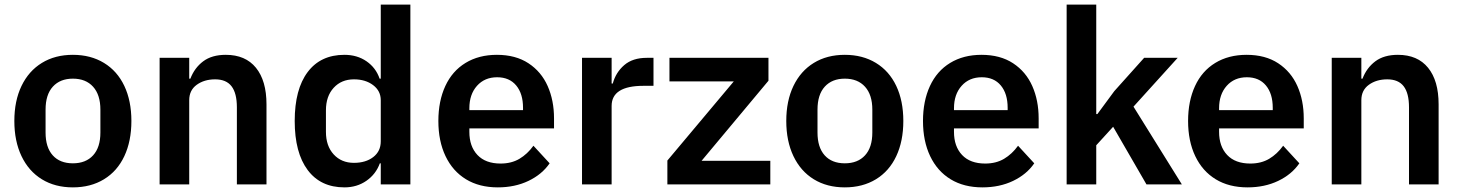

<svg xmlns="http://www.w3.org/2000/svg" viewBox="-20 -797 6313 830"><path d="M42 -274Q42 -361 73 -425.5Q104 -490 161 -525Q218 -560 295 -560Q372 -560 429.5 -525Q487 -490 517.5 -425.5Q548 -361 548 -274Q548 -187 517.5 -122Q487 -57 429.5 -22Q372 13 295 13Q218 13 161 -22Q104 -57 73 -122Q42 -187 42 -274ZM414 -224V-323Q414 -387 382.5 -422Q351 -457 295 -457Q240 -457 208.5 -422.5Q177 -388 177 -323V-224Q177 -160 208 -125.5Q239 -91 295 -91Q351 -91 382.5 -125.5Q414 -160 414 -224Z M670 0V-547H798V-457H803Q821 -504 858.5 -532Q896 -560 956 -560Q1041 -560 1086.5 -504Q1132 -448 1132 -346V0H1004V-333Q1004 -394 981 -424Q958 -454 910 -454Q863 -454 830.5 -430.5Q798 -407 798 -364V0Z M1254 -274Q1254 -411 1310 -485.5Q1366 -560 1469 -560Q1524 -560 1564.5 -532Q1605 -504 1621 -457H1626V-777H1754V0H1626V-91H1622Q1605 -44 1564 -15.5Q1523 13 1469 13Q1366 13 1310 -62Q1254 -137 1254 -274ZM1626 -186V-364Q1626 -404 1593 -429Q1560 -454 1510 -454Q1456 -454 1422.5 -417.5Q1389 -381 1389 -320V-227Q1389 -166 1422.5 -129.5Q1456 -93 1510 -93Q1561 -93 1593.5 -118Q1626 -143 1626 -186Z M1875 -274Q1875 -360 1905 -425Q1935 -490 1992.5 -525Q2050 -560 2128 -560Q2209 -560 2264.5 -523.5Q2320 -487 2347.5 -425Q2375 -363 2375 -285V-242H2009V-227Q2009 -164 2044 -127Q2079 -90 2144 -90Q2191 -90 2225.5 -110.5Q2260 -131 2286 -167L2356 -91Q2323 -43 2264.5 -15Q2206 13 2132 13Q2052 13 1994.5 -22Q1937 -57 1906 -122Q1875 -187 1875 -274ZM2009 -321H2241V-331Q2241 -392 2211.5 -427.5Q2182 -463 2129 -463Q2075 -463 2042 -426Q2009 -389 2009 -329Z M2496 0V-547H2624V-436H2629Q2642 -484 2678.5 -515.5Q2715 -547 2776 -547H2805V-426H2762Q2624 -426 2624 -339V0Z M3310 -102V0H2865V-103L3152 -445H2874V-547H3302V-448L3013 -102Z M3379 -274Q3379 -361 3410 -425.5Q3441 -490 3498 -525Q3555 -560 3632 -560Q3709 -560 3766.5 -525Q3824 -490 3854.5 -425.5Q3885 -361 3885 -274Q3885 -187 3854.5 -122Q3824 -57 3766.5 -22Q3709 13 3632 13Q3555 13 3498 -22Q3441 -57 3410 -122Q3379 -187 3379 -274ZM3751 -224V-323Q3751 -387 3719.5 -422Q3688 -457 3632 -457Q3577 -457 3545.5 -422.5Q3514 -388 3514 -323V-224Q3514 -160 3545 -125.5Q3576 -91 3632 -91Q3688 -91 3719.5 -125.5Q3751 -160 3751 -224Z M3970 -274Q3970 -360 4000 -425Q4030 -490 4087.5 -525Q4145 -560 4223 -560Q4304 -560 4359.5 -523.5Q4415 -487 4442.5 -425Q4470 -363 4470 -285V-242H4104V-227Q4104 -164 4139 -127Q4174 -90 4239 -90Q4286 -90 4320.5 -110.5Q4355 -131 4381 -167L4451 -91Q4418 -43 4359.5 -15Q4301 13 4227 13Q4147 13 4089.5 -22Q4032 -57 4001 -122Q3970 -187 3970 -274ZM4104 -321H4336V-331Q4336 -392 4306.5 -427.5Q4277 -463 4224 -463Q4170 -463 4137 -426Q4104 -389 4104 -329Z M4719 0H4591V-777H4719V-304H4724L4797 -403L4926 -547H5071L4880 -336L5089 0H4936L4792 -249L4719 -169Z M5116 -274Q5116 -360 5146 -425Q5176 -490 5233.5 -525Q5291 -560 5369 -560Q5450 -560 5505.5 -523.5Q5561 -487 5588.5 -425Q5616 -363 5616 -285V-242H5250V-227Q5250 -164 5285 -127Q5320 -90 5385 -90Q5432 -90 5466.5 -110.5Q5501 -131 5527 -167L5597 -91Q5564 -43 5505.5 -15Q5447 13 5373 13Q5293 13 5235.5 -22Q5178 -57 5147 -122Q5116 -187 5116 -274ZM5250 -321H5482V-331Q5482 -392 5452.5 -427.5Q5423 -463 5370 -463Q5316 -463 5283 -426Q5250 -389 5250 -329Z M5737 0V-547H5865V-457H5870Q5888 -504 5925.5 -532Q5963 -560 6023 -560Q6108 -560 6153.5 -504Q6199 -448 6199 -346V0H6071V-333Q6071 -394 6048 -424Q6025 -454 5977 -454Q5930 -454 5897.5 -430.5Q5865 -407 5865 -364V0Z"/></svg>

Font: IBM Plex Sans JP SemiBold
Style: Regular
Weight: 600
Designer: Mike Abbink; Paul van der Laan; Pieter van Rosmalen; Wujin Sim; Yejin Wi; Jinhee Kim; Boomi Park; Yona Kim; Kichan Ma
Foundry: Sandoll Inc.
Version: Version 1.001